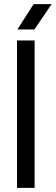

<svg xmlns="http://www.w3.org/2000/svg" viewBox="-20 -906 269 926"><path d="M62 0V-711H147V0ZM142 -886H229L146 -764H64Z"/></svg>

Font: TikTok Sans 24pt
Style: Regular
Weight: 400
Version: Version 4.000